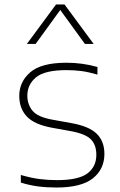

<svg xmlns="http://www.w3.org/2000/svg" viewBox="-20 -828 534 857"><path d="M232 9Q188 9 149.8 4Q111.5 -1 73 -13V-47Q119.5 -33.5 157 -28.8Q194.5 -24 235 -24Q330.5 -24 370.2 -54Q410 -84 410 -137Q410 -181.5 385.5 -206.2Q361 -231 294 -243L211 -258Q133 -272.5 99.5 -308.2Q66 -344 66 -400Q66 -463 115.2 -505.5Q164.5 -548 277 -548Q348 -548 415 -529V-495Q375.5 -506.5 344 -510.8Q312.5 -515 277 -515Q179.5 -515 140.8 -482.8Q102 -450.5 102 -401Q102 -363 124.5 -334.5Q147 -306 213 -294L296 -279Q376.5 -265 411.2 -231.5Q446 -198 446 -141Q446 -73 394.5 -32Q343 9 232 9ZM100 -632 230 -808H268L398 -632H359L249 -783.5L139 -632Z"/></svg>

Font: Encode Sans Expanded Thin
Style: Regular
Weight: 100
Width: 7
Designer: Multiple Designers
Foundry: Impallari Type
Version: Version 3.000; ttfautohint (v1.8.3) -l 8 -r 50 -G 200 -x 14 